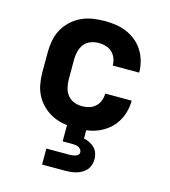

<svg xmlns="http://www.w3.org/2000/svg" viewBox="-111 -617 822 927"><g transform="rotate(15 300.0 -154.0)"><path d="M298 8Q268 8 238 3Q208 -2 181.5 -14.5Q155 -27 132.5 -48Q110 -69 96 -95Q82 -121 76.5 -150.5Q71 -180 71 -210V-310Q71 -340 76.5 -369.5Q82 -399 96 -425Q110 -451 132.5 -472Q155 -493 181.5 -505.5Q208 -518 238 -523Q268 -528 298 -528Q326 -528 354 -524Q382 -520 408 -509Q434 -498 456 -480Q478 -462 493 -438Q508 -414 515.5 -386.5Q523 -359 523 -331V-330H391Q391 -348 384.5 -365.5Q378 -383 364.5 -395.5Q351 -408 333.5 -413Q316 -418 298 -418Q277 -418 257.5 -410.5Q238 -403 225.5 -387Q213 -371 208 -350.5Q203 -330 203 -310V-210Q203 -190 208 -169.5Q213 -149 225.5 -133Q238 -117 257.5 -109.5Q277 -102 298 -102Q316 -102 333.5 -107Q351 -112 364.5 -124.5Q378 -137 384.5 -154.5Q391 -172 391 -190H523V-189Q523 -161 515.5 -133.5Q508 -106 493 -82Q478 -58 456 -40Q434 -22 408 -11Q382 0 354 4Q326 8 298 8ZM185 220V140H300Q307 140 314.5 139Q322 138 329.5 136Q337 134 342.5 128.5Q348 123 348 115Q348 108 343 101.5Q338 95 331 91.5Q324 88 316 87Q308 86 300 86H252V-102H348V46Q363 49 377 56Q391 63 402 74Q413 85 418 100Q423 115 423 130Q423 145 418.5 159Q414 173 405 183.5Q396 194 383 201.5Q370 209 356.5 213Q343 217 328.5 218.5Q314 220 300 220Z"/></g></svg>

Font: Iosevka Aile Extrabold
Style: Regular
Weight: 800
Designer: Belleve Invis
Foundry: Belleve Invis
Version: Version 27.3.5; ttfautohint (v1.8.4)